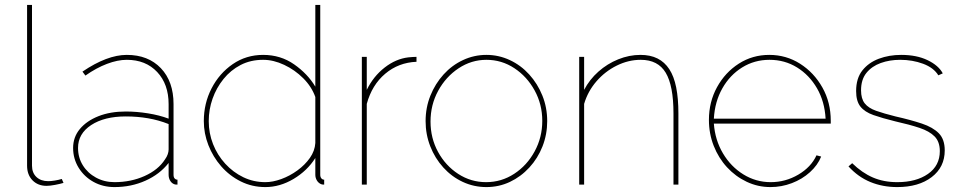

<svg xmlns="http://www.w3.org/2000/svg" viewBox="-20 -750 3901 780"><path d="M90 -730H110V-77Q110 -48 128 -31Q146 -14 176 -14Q187 -14 202.5 -16.5Q218 -19 231 -23L238 -7Q225 -3 204 1Q183 5 169 5Q134 5 112 -17.5Q90 -40 90 -77Z M277 -149Q277 -193 304.5 -226Q332 -259 380 -278Q428 -297 491 -297Q535 -297 581.5 -289.5Q628 -282 665 -268V-327Q665 -408 618.5 -457.5Q572 -507 495 -507Q458 -507 414.5 -490.5Q371 -474 327 -443L315 -459Q365 -493 410 -510Q455 -527 495 -527Q582 -527 633.5 -473Q685 -419 685 -327V-40Q685 -30 689.5 -25Q694 -20 701 -20V0Q695 0 692 -0.5Q689 -1 687 -2Q677 -6 671 -16.5Q665 -27 665 -40V-88Q629 -42 571 -16Q513 10 445 10Q398 10 360 -11Q322 -32 299.5 -68.5Q277 -105 277 -149ZM650 -102Q658 -113 661.5 -123.5Q665 -134 665 -143V-246Q625 -262 581.5 -269.5Q538 -277 491 -277Q404 -277 350.5 -242Q297 -207 297 -149Q297 -110 316.5 -78.5Q336 -47 370 -28.5Q404 -10 445 -10Q512 -10 567.5 -35Q623 -60 650 -102Z M808 -258Q808 -330 839.5 -391Q871 -452 925.5 -489.5Q980 -527 1049 -527Q1120 -527 1175 -488.5Q1230 -450 1261 -398V-730H1281V-40Q1281 -31 1285.5 -25.5Q1290 -20 1297 -20V0Q1288 0 1284 -2Q1273 -7 1267 -17.5Q1261 -28 1261 -40V-108Q1228 -56 1172.5 -23Q1117 10 1058 10Q1004 10 958 -13Q912 -36 878.5 -74.5Q845 -113 826.5 -160.5Q808 -208 808 -258ZM1261 -169V-356Q1246 -398 1212 -432Q1178 -466 1134.5 -486.5Q1091 -507 1049 -507Q998 -507 957.5 -486Q917 -465 888 -429Q859 -393 843.5 -349Q828 -305 828 -258Q828 -209 845.5 -164.5Q863 -120 895 -85Q927 -50 968.5 -30Q1010 -10 1058 -10Q1088 -10 1122.5 -22.5Q1157 -35 1188 -57.5Q1219 -80 1239 -108.5Q1259 -137 1261 -169Z M1672 -499Q1599 -496 1545 -450.5Q1491 -405 1470 -328V0H1450V-519H1470V-385Q1497 -440 1542.5 -475.5Q1588 -511 1639 -517Q1649 -518 1657.5 -518.5Q1666 -519 1672 -519Z M1956 10Q1905 10 1860 -11Q1815 -32 1781 -69.5Q1747 -107 1728 -155.5Q1709 -204 1709 -258Q1709 -313 1728.5 -361.5Q1748 -410 1782 -447.5Q1816 -485 1861 -506Q1906 -527 1956 -527Q2006 -527 2051 -506Q2096 -485 2130 -447.5Q2164 -410 2183.5 -361.5Q2203 -313 2203 -258Q2203 -204 2184 -155.5Q2165 -107 2130.5 -69.5Q2096 -32 2051.5 -11Q2007 10 1956 10ZM1729 -256Q1729 -189 1759.5 -133Q1790 -77 1841.5 -43.5Q1893 -10 1955 -10Q2017 -10 2069 -44Q2121 -78 2152 -135Q2183 -192 2183 -259Q2183 -326 2152 -382.5Q2121 -439 2069.5 -473Q2018 -507 1956 -507Q1895 -507 1843 -472.5Q1791 -438 1760 -381Q1729 -324 1729 -256Z M2736 0H2716V-289Q2716 -402 2684.5 -454.5Q2653 -507 2583 -507Q2533 -507 2485.5 -483.5Q2438 -460 2403 -419.5Q2368 -379 2353 -328V0H2333V-519H2353V-385Q2375 -427 2411 -459Q2447 -491 2491.5 -509Q2536 -527 2582 -527Q2622 -527 2651 -512.5Q2680 -498 2699 -469Q2718 -440 2727 -395Q2736 -350 2736 -289Z M3110 10Q3059 10 3013.5 -11.5Q2968 -33 2933.5 -70.5Q2899 -108 2879.5 -157.5Q2860 -207 2860 -263Q2860 -336 2893 -396Q2926 -456 2981.5 -491.5Q3037 -527 3105 -527Q3174 -527 3230.5 -491Q3287 -455 3321 -394.5Q3355 -334 3355 -259Q3355 -256 3355 -253.5Q3355 -251 3355 -248H2880Q2885 -181 2917 -127Q2949 -73 3000 -41.5Q3051 -10 3111 -10Q3171 -10 3223 -40.5Q3275 -71 3297 -119L3316 -114Q3302 -79 3270.5 -50.5Q3239 -22 3197 -6Q3155 10 3110 10ZM2880 -268H3334Q3330 -338 3299 -391.5Q3268 -445 3218 -476Q3168 -507 3106 -507Q3045 -507 2995 -476Q2945 -445 2914.5 -391Q2884 -337 2880 -268Z M3625 10Q3566 10 3516 -10.5Q3466 -31 3427 -74L3442 -87Q3482 -48 3526 -29Q3570 -10 3625 -10Q3702 -10 3750 -43.5Q3798 -77 3798 -136Q3798 -174 3777 -195.5Q3756 -217 3715.5 -230.5Q3675 -244 3617 -257Q3564 -270 3528.5 -282.5Q3493 -295 3475.5 -317Q3458 -339 3458 -380Q3458 -432 3483.5 -464Q3509 -496 3550.5 -511.5Q3592 -527 3641 -527Q3704 -527 3748.5 -505.5Q3793 -484 3810 -452L3792 -444Q3773 -475 3730 -491Q3687 -507 3637 -507Q3594 -507 3558 -494Q3522 -481 3500 -454Q3478 -427 3478 -383Q3478 -349 3493 -330Q3508 -311 3539 -300Q3570 -289 3618 -277Q3680 -263 3725 -248Q3770 -233 3794 -208.5Q3818 -184 3818 -139Q3818 -71 3765 -30.5Q3712 10 3625 10Z"/></svg>

Font: Raleway Thin Thin
Style: Regular
Weight: 250
Version: Version 4.026